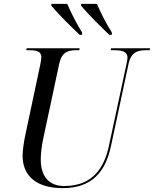

<svg xmlns="http://www.w3.org/2000/svg" viewBox="-20 -964 797 994"><path d="M392 -784H405V-796C378 -838 347 -900 328 -944H246V-934C290 -882 349 -825 392 -784ZM545 -784H559V-796C532 -838 500 -900 482 -944H400V-934C444 -882 503 -825 545 -784ZM305 10C455 10 527 -74 555 -210L645 -631C658 -696 695 -704 737 -704H755L757 -714H555L553 -704H570C611 -704 640 -698 640 -665C640 -658 638 -644 635 -633L545 -214C520 -93 459 -1 312 -1C235 -1 191 -49 191 -139C191 -173 197 -215 205 -252L286 -631C299 -695 333 -704 374 -704H391L392 -714H118L116 -704H131C169 -704 194 -698 194 -668C194 -661 192 -646 189 -632L109 -255C103 -226 97 -182 97 -158C97 -51 171 10 305 10Z"/></svg>

Font: Noto Serif Display SemiCondensed
Style: Italic
Weight: 400
Width: 4
Italic angle: -12°
Designer: Monotype Design Team
Foundry: Monotype Imaging Inc.
Version: Version 2.009